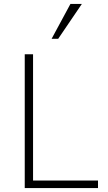

<svg xmlns="http://www.w3.org/2000/svg" viewBox="-20 -950 547 970"><path d="M105 0V-675.8H147V-38.1H475.1V0ZM273.9 -753.9H240.7L335.9 -930.2H393.6Z"/></svg>

Font: Clear Sans Thin
Style: Regular
Weight: 250
Foundry: Intel Corporation
Version: Version 1.00